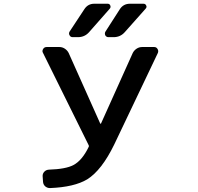

<svg xmlns="http://www.w3.org/2000/svg" viewBox="-20 -1001 1040 1009"><path d="M292 -753.9Q307.6 -753.9 320.8 -745.1Q334 -736.3 340.8 -722.7L506.8 -351.6Q507.8 -350.6 508.8 -350.6Q509.8 -350.6 510.7 -351.6L677.7 -722.7Q684.6 -736.3 697.8 -745.1Q710.9 -753.9 727.5 -753.9H790Q801.8 -753.9 807.6 -744.1Q811.5 -738.3 811.5 -732.4Q811.5 -727.5 809.6 -722.7L580.1 -241.2Q514.6 -106.4 438.5 -58.6Q370.1 -17.6 243.2 -12.7Q243.2 -12.7 242.2 -12.7Q228.5 -12.7 217.8 -21.5Q207 -31.2 206.1 -45.9L204.1 -74.2Q203.1 -87.9 212.4 -98.1Q221.7 -108.4 236.3 -109.4Q326.2 -112.3 366.2 -133.8Q412.1 -158.2 446.3 -229.5Q448.2 -233.4 446.3 -237.3L206.1 -722.7Q203.1 -727.5 203.1 -732.4Q203.1 -738.3 207 -744.1Q212.9 -753.9 225.6 -753.9ZM422.9 -952.1Q441.4 -981.4 475.6 -981.4H545.9Q555.7 -981.4 559.6 -972.2Q563.5 -962.9 556.6 -955.1L448.2 -832Q424.8 -805.7 389.6 -805.7H362.3Q350.6 -805.7 345.7 -815.4Q342.8 -820.3 342.8 -824.2Q342.8 -830.1 345.7 -835ZM609.4 -952.1Q627.9 -981.4 663.1 -981.4H733.4Q744.1 -981.4 748 -972.7Q750 -968.8 750 -965.8Q750 -960 745.1 -955.1L635.7 -832Q612.3 -805.7 577.1 -805.7H549.8Q539.1 -805.7 533.2 -815.4Q531.2 -820.3 531.2 -825.2Q531.2 -830.1 534.2 -835Z"/></svg>

Font: Gen Jyuu Gothic L Monospace Medium
Style: Regular
Weight: 500
Designer: [Source Han Sans]
Ryoko NISHIZUKA  (kana & ideographs); Paul D. Hunt (Latin, Greek & Cyrillic); Wenlong ZHANG  (bopomofo
Version: Version 1.002.20150607